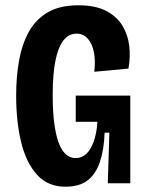

<svg xmlns="http://www.w3.org/2000/svg" viewBox="-20 -692 554 725"><path d="M227 13Q161 13 120 -32Q79 -77 60 -154.5Q41 -232 41 -331Q41 -402 52 -463.5Q63 -525 89 -572Q115 -619 160.5 -645.5Q206 -672 276 -672Q340 -672 380.5 -651Q421 -630 442 -595.5Q463 -561 468 -519Q473 -477 465 -433L336 -421Q341 -463 334.5 -495.5Q328 -528 311 -546.5Q294 -565 269 -565Q240 -565 220 -540Q200 -515 189.5 -464Q179 -413 179 -332Q179 -265 186 -218.5Q193 -172 204.5 -145.5Q216 -119 231.5 -107Q247 -95 265 -95Q289 -95 306 -111Q323 -127 334 -158Q345 -189 348 -232H266V-331H472V-226V0H387L393 -191H375Q373 -128 357.5 -81.5Q342 -35 311 -11Q280 13 227 13Z"/></svg>

Font: Bricolage Grotesque Condensed
Style: Bold
Weight: 700
Width: 3
Designer: Mathieu Triay
Foundry: Atelier Triay
Version: Version 1.001;gftools[0.9.33.dev8+g029e19f]